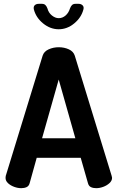

<svg xmlns="http://www.w3.org/2000/svg" viewBox="-20 -984 614 1004"><path d="M91 0Q73 0 54 -7Q35 -14 22 -26Q9 -38 9 -54Q9 -57 10 -64L203 -693Q210 -715 234.5 -726Q259 -737 287 -737Q316 -737 340 -726Q364 -715 371 -693L564 -64Q566 -57 566 -54Q566 -39 552.5 -26.5Q539 -14 520 -7Q501 0 483 0Q467 0 455.5 -5.5Q444 -11 440 -26L402 -159H172L135 -26Q131 -11 119 -5.5Q107 0 91 0ZM200 -261H374L287 -568ZM287 -831Q243 -831 205.5 -861.5Q168 -892 157 -935Q154 -949 161.5 -956.5Q169 -964 183 -964H199Q211 -964 217.5 -957.5Q224 -951 228 -940Q234 -917 251.5 -903Q269 -889 287 -889Q307 -889 323 -903Q339 -917 346 -940Q350 -951 356.5 -957.5Q363 -964 375 -964H391Q404 -964 412 -956Q420 -948 416 -934Q405 -892 368 -861.5Q331 -831 287 -831Z"/></svg>

Font: Dosis ExtraLight
Style: Bold
Weight: 700
Version: Version 3.001; ttfautohint (v1.8.2)